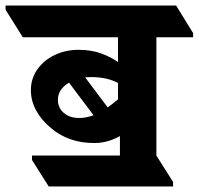

<svg xmlns="http://www.w3.org/2000/svg" viewBox="-88 -646 714 690"><path d="M87 24 27 -71V-87H343V-157Q324 -146 300.5 -139Q277 -132 250 -132Q158 -132 95 -186Q62 -213 42.5 -248Q23 -283 23 -322Q23 -364 46.5 -397Q70 -430 109 -448.5Q148 -467 194 -467Q240 -467 275.5 -454Q311 -441 336 -423V-512H-6L-68 -611V-626H545L606 -527V-512H474V-87L534 8V24ZM237 -369Q227 -369 218 -368L299 -260Q316 -272 336 -289V-348Q317 -358 293 -363.5Q269 -369 237 -369ZM120 -287Q120 -259 141 -240.5Q162 -222 197 -222Q222 -222 248 -232L160 -349Q120 -325 120 -287Z"/></svg>

Font: Noto Serif Devanagari ExtraBold
Style: Regular
Weight: 800
Designer: Universal Thirst, Indian Type Foundry and the Monotype Design Team
Foundry: Monotype Imaging Inc.
Version: Version 2.004; ttfautohint (v1.8.4.7-5d5b)